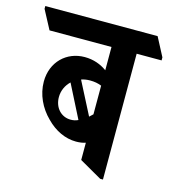

<svg xmlns="http://www.w3.org/2000/svg" viewBox="-152 -707 719 796"><g transform="rotate(15 207.0 -308.5)"><path d="M213 -115C228 -115 242 -117 254 -121V-47L350 8H362V-532H469V-545L427 -625H-55V-613L-12 -532H254V-432C228 -451 196 -463 158 -463C81 -463 20 -406 20 -321C20 -266 45 -213 85 -174C122 -136 167 -115 213 -115ZM204 -375C224 -375 239 -372 254 -366V-243C248 -238 244 -233 239 -229L167 -369C179 -373 191 -375 204 -375ZM97 -275C97 -303 109 -328 128 -346L200 -204C190 -199 179 -197 168 -197C127 -197 97 -230 97 -275Z"/></g></svg>

Font: Noto Serif Devanagari ExtraCondensed
Style: Bold
Weight: 700
Width: 2
Designer: Universal Thirst, Indian Type Foundry and the Monotype Design Team
Foundry: Monotype Imaging Inc.
Version: Version 2.004